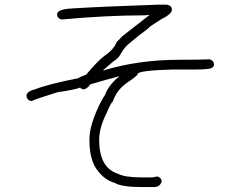

<svg xmlns="http://www.w3.org/2000/svg" viewBox="-20 -637 1040 810"><path d="M644.5 -617.2H683.6Q705.1 -613.8 705.1 -595.7Q705.1 -577.6 658.2 -554.7L613.3 -525.4Q606.9 -516.6 564.5 -486.3L517.6 -447.3Q500 -430.2 486.3 -404.3Q479.5 -391.6 457 -377L416 -341.8V-339.8Q565.4 -384.8 734.4 -384.8Q821.3 -384.8 865.2 -386.7Q882.8 -380.4 882.8 -365.2Q882.8 -345.7 845.7 -345.7Q843.3 -343.8 804.7 -343.8H710.9Q560.5 -339.8 560.5 -324.2Q560.5 -317.9 517.6 -289.1Q472.7 -258.8 455.1 -207Q449.7 -207 429.7 -160.2Q398.4 -97.7 398.4 -46.9Q398.4 70.3 476.6 95.7Q506.8 111.3 574.2 111.3H623Q625.5 111.3 644.5 107.4Q662.1 113.8 662.1 128.9Q654.8 152.3 628.9 152.3H582Q492.2 152.3 464.8 134.8Q423.8 123.5 394.5 85.9Q357.4 42.5 357.4 -44.9V-50.8Q357.4 -101.1 390.6 -175.8Q405.3 -209.5 423.8 -238.3Q434.1 -269.5 470.7 -304.7Q482.4 -311.5 482.4 -314.5H480.5Q426.8 -300.8 361.3 -281.2Q345.7 -259.8 330.1 -259.8Q318.4 -264.2 318.4 -267.6Q293.5 -257.8 222.7 -248Q141.1 -222.7 113.3 -210.9H109.4Q91.8 -217.3 91.8 -232.4Q91.8 -251.5 127 -259.8Q185.1 -282.7 308.6 -306.6Q313.5 -310.5 343.8 -322.3Q391.6 -379.9 421.9 -402.3Q460.4 -428.2 472.7 -460.9Q474.6 -460.9 496.1 -484.4L611.3 -574.2L587.9 -572.3Q432.1 -572.3 238.3 -554.7Q220.7 -561 220.7 -576.2Q220.7 -598.6 287.1 -601.6Q412.6 -609.4 644.5 -617.2Z"/></svg>

Font: CEF Fonts CJK Mono
Style: Regular
Weight: 400
Designer: PartyBoss (派对大魔王)
Version: Release 2.25